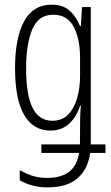

<svg xmlns="http://www.w3.org/2000/svg" viewBox="-20 -561 476 822"><path d="M201.2 -541Q250 -541 278.6 -514.9Q307.1 -488.8 322.3 -449.7H326.2L331.1 -530.8H368.7V57.1H431.6V93.8H366.2Q356.4 163.6 311.8 202.4Q267.1 241.2 182.6 241.2Q117.7 241.2 64.5 210.9V167.5Q93.8 184.1 121.6 192.4Q149.4 200.7 181.6 200.7Q241.2 200.7 275.4 174.8Q309.6 148.9 318.4 93.8H157.2V57.1H322.3L322.8 -15.1Q322.8 -35.6 323.2 -58.1Q323.7 -80.6 326.2 -108.4H322.8Q307.6 -60.5 275.9 -31.2Q244.1 -2 195.3 -2Q123 -2 83.7 -68.4Q44.4 -134.8 44.4 -270Q44.4 -397.9 83 -469.5Q121.6 -541 201.2 -541ZM207.5 -498Q145 -498 118.4 -435.8Q91.8 -373.5 91.8 -269Q91.8 -153.3 119.9 -98.6Q147.9 -43.9 204.1 -43.9Q246.1 -43.9 272.2 -71Q298.3 -98.1 310.5 -142.1Q322.8 -186 322.8 -236.3V-312.5Q322.8 -394 295.7 -446Q268.6 -498 207.5 -498Z"/></svg>

Font: Open Sans Condensed Light
Style: Regular
Weight: 300
Width: 3
Designer: Monotype Design Team
Foundry: Monotype Imaging Inc.
Version: Version 3.003; ttfautohint (v1.8.4)